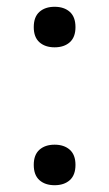

<svg xmlns="http://www.w3.org/2000/svg" viewBox="-20 -539 322 566"><path d="M141 -519Q169 -519 185.8 -504Q202.5 -489 202.5 -459Q202.5 -429.5 185.8 -414.5Q169 -399.5 141 -399.5Q113 -399.5 96.2 -414.5Q79.5 -429.5 79.5 -459Q79.5 -489 96.2 -504Q113 -519 141 -519ZM141 -112.5Q169 -112.5 185.8 -97.5Q202.5 -82.5 202.5 -53Q202.5 -23 185.8 -8Q169 7 141 7Q113 7 96.2 -8Q79.5 -23 79.5 -53Q79.5 -82.5 96.2 -97.5Q113 -112.5 141 -112.5Z"/></svg>

Font: Newsreader Caption Light
Style: Regular
Weight: 300
Designer: Hugues Gentile
Foundry: Production Type
Version: Version 1.001